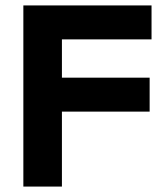

<svg xmlns="http://www.w3.org/2000/svg" viewBox="-20 -687 611 707"><path d="M208 0H66V-667H538V-542H208V-401H531V-276H208Z"/></svg>

Font: UN Bangla
Style: Bold
Weight: 700
Designer: Desinged by Rajon, Unicode developed by Rashed (IMGN)
Version: Version 2.001;March 19, 2023;FontCreator 14.0.0.2901 64-bit